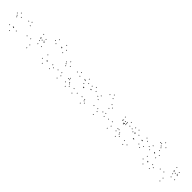

<svg xmlns="http://www.w3.org/2000/svg" viewBox="571 -2909 5057 5057"><g transform="rotate(45 3100.0 -380.0)"><path d="M414.2 -95.8V-115.8H394.2V-95.8ZM577.8 -452.8V-472.8H557.8V-452.8ZM544.4 -552.5V-572.5H524.4V-552.5ZM462 -512.1V-532.1H442V-512.1ZM301.1 -110.8V-130.8H281.1V-110.8ZM281.8 -116.8V-136.8H261.8V-116.8ZM253.5 -444V-464H233.5V-444ZM173.9 -524.3V-544.3H153.9V-524.3ZM98.1 -450.5V-470.5H78.1V-450.5ZM159.7 -367.8V-387.8H139.7V-367.8ZM135.2 -406.1V-426.1H115.2V-406.1ZM173.5 -88.9V-108.9H153.5V-88.9ZM280.9 21.8V1.8H260.9V21.8Z M1174.6 -274.2V-294.2H1154.6V-274.2ZM1120.1 -424.7V-444.7H1100.1V-424.7ZM1012.5 -413.6V-433.6H992.5V-413.6ZM1026.2 -349.2V-369.2H1006.2V-349.2ZM1053.8 -260.9V-280.9H1033.8V-260.9ZM926.5 -89.4V-109.4H906.5V-89.4ZM829.2 -219.5V-239.5H809.2V-219.5ZM995.6 -435.5V-455.5H975.6V-435.5ZM1064.7 -407.4V-427.4H1044.7V-407.4ZM1144.3 -399.3V-419.3H1124.3V-399.3ZM1124.5 -493.8V-513.8H1104.5V-493.8ZM987.8 -544.8V-564.8H967.8V-544.8ZM705.4 -205.8V-225.8H685.4V-205.8ZM922.7 21.9V1.9H902.7V21.9Z M1734.2 -11V-31H1714.2V-11ZM1792.5 -101.3V-121.3H1772.5V-101.3ZM1724.2 -147.1V-167.1H1704.2V-147.1ZM1551.8 -107.9V-127.9H1531.8V-107.9ZM1539.4 -117.8V-137.8H1519.4V-117.8ZM1683.8 -556.2V-576.2H1663.8V-556.2ZM1707.3 -672V-692H1687.3V-672ZM1620.5 -767.2V-787.2H1600.5V-767.2ZM1381.1 -737V-757H1361.1V-737ZM1322.1 -648.8V-668.8H1302.1V-648.8ZM1390.2 -598.6V-618.6H1370.2V-598.6ZM1562.8 -640.5V-660.5H1542.8V-640.5ZM1575.6 -630.7V-650.7H1555.6V-630.7ZM1447.8 -239.3V-259.3H1427.8V-239.3ZM1408.1 -73.7V-93.7H1388.1V-73.7ZM1499.5 21.3V1.3H1479.5V21.3Z M2429.6 -52.4V-72.4H2409.6V-52.4ZM2368.8 -130.9V-150.9H2348.8V-130.9ZM2391.3 -99.4V-119.4H2371.3V-99.4ZM2441.1 -438.8V-458.8H2421.1V-438.8ZM2402.4 -535.8V-555.8H2382.4V-535.8ZM2315 -469.8V-489.8H2295V-469.8ZM2080.8 -91.3V-111.3H2060.8V-91.3ZM2039.9 -168V-188H2019.9V-168ZM2079.1 -443V-463H2059.1V-443ZM2003.2 -536.2V-556.2H1983.2V-536.2ZM1924.6 -455.2V-475.2H1904.6V-455.2ZM1981.4 -367.7V-387.7H1961.4V-367.7ZM1951.7 -413.2V-433.2H1931.7V-413.2ZM1916.5 -148.8V-168.8H1896.5V-148.8ZM2049.8 21.2V1.2H2029.8V21.2ZM2272.4 -182V-202H2252.4V-182ZM2316.1 -182V-202H2296.1V-182ZM2300.9 -222.6V-242.6H2280.9V-222.6ZM2279 -64.6V-84.6H2259V-64.6ZM2355.4 22.8V2.8H2335.4V22.8Z M3024.6 -20.5V-40.5H3004.6V-20.5ZM2962.8 -96.1V-116.1H2942.8V-96.1ZM2978.8 -56.2V-76.2H2958.8V-56.2ZM3025 -456.8V-476.8H3005V-456.8ZM2955.5 -536.1V-556.1H2935.5V-536.1ZM2854 -481V-501H2834V-481ZM2728.2 -298.3V-318.3H2708.2V-298.3ZM2710.2 -301.2V-321.2H2690.2V-301.2ZM2742.4 -465V-485H2722.4V-465ZM2671.4 -558.7V-578.7H2651.4V-558.7ZM2594 -472.2V-492.2H2574V-472.2ZM2649.7 -377.5V-397.5H2629.7V-377.5ZM2621.8 -456.2V-476.2H2601.8V-456.2ZM2563.2 -99V-119H2543.2V-99ZM2607 23.5V3.5H2587V23.5ZM2706.8 -72.3V-92.3H2686.8V-72.3ZM2889.8 -398.9V-418.9H2869.8V-398.9ZM2900.9 -395.6V-415.6H2880.9V-395.6ZM2863.1 -96.2V-116.2H2843.1V-96.2ZM2947.9 56.2V36.2H2927.9V56.2Z M3640.2 -141V-161H3620.2V-141ZM3616.4 -229.6V-249.6H3596.4V-229.6ZM3534.8 -201.5V-221.5H3514.8V-201.5ZM3420.2 -99V-119H3400.2V-99ZM3379.8 -167.7V-187.7H3359.8V-167.7ZM3476.4 -638.3V-658.3H3456.4V-638.3ZM3432 -728.9V-748.9H3412V-728.9ZM3344.8 -654.8V-674.8H3324.8V-654.8ZM3249.4 -154.1V-174.1H3229.4V-154.1ZM3402.3 24.3V4.3H3382.3V24.3ZM3580.8 -380.8V-400.8H3560.8V-380.8ZM3639.4 -450.8V-470.8H3619.4V-450.8ZM3569 -507.2V-527.2H3549V-507.2ZM3205.1 -468.4V-488.4H3185.1V-468.4ZM3147.7 -399.1V-419.1H3127.7V-399.1ZM3217.5 -342.2V-362.2H3197.5V-342.2Z M4124.6 -170.6V-190.6H4104.6V-170.6ZM4167.2 -170.6V-190.6H4147.2V-170.6ZM4198.2 -391.1V-411.1H4178.2V-391.1ZM4153.1 -391.1V-411.1H4133.1V-391.1ZM3951.6 -90.1V-110.1H3931.6V-90.1ZM3894.2 -193.9V-213.9H3874.2V-193.9ZM4055.4 -414.2V-434.2H4035.4V-414.2ZM4132.1 -382.8V-402.8H4112.1V-382.8ZM4132.1 -439.6V-459.6H4112.1V-439.6ZM4069.8 -439.6V-459.6H4049.8V-439.6ZM4138.7 -357.8V-377.8H4118.7V-357.8ZM4194 -430.5V-450.5H4174V-430.5ZM4048.3 -524.2V-544.2H4028.3V-524.2ZM3773 -172.5V-192.5H3753V-172.5ZM3918.2 21.2V1.2H3898.2V21.2ZM4295.9 -50.7V-70.7H4275.9V-50.7ZM4236.8 -125.5V-145.5H4216.8V-125.5ZM4250.2 -90.2V-110.2H4230.2V-90.2ZM4301.9 -439.8V-459.8H4281.9V-439.8ZM4258.4 -535.4V-555.4H4238.4V-535.4ZM4183.7 -461.4V-481.4H4163.7V-461.4ZM4132.2 -93V-113H4112.2V-93ZM4219.8 22V2H4199.8V22Z M4597.9 -36.4V-56.4H4577.9V-36.4ZM4789.4 -401.3V-421.3H4769.4V-401.3ZM4806.3 -399.8V-419.8H4786.3V-399.8ZM4802.6 -274.8V-294.8H4782.6V-274.8ZM4881 -222.8V-242.8H4861V-222.8ZM4935.3 -315.3V-335.3H4915.3V-315.3ZM4911.2 -485.8V-505.8H4891.2V-485.8ZM4842.8 -536.2V-556.2H4822.8V-536.2ZM4614.8 -272.1V-292.1H4594.8V-272.1ZM4596.8 -272.9V-292.9H4576.8V-272.9ZM4639.5 -439.3V-459.3H4619.5V-439.3ZM4546.2 -535.8V-555.8H4526.2V-535.8ZM4442.4 -515.2V-535.2H4422.4V-515.2ZM4394.7 -430.8V-450.8H4374.7V-430.8ZM4464.5 -389.9V-409.9H4444.5V-389.9ZM4522.3 -409.5V-429.5H4502.3V-409.5ZM4533.8 -397.2V-417.2H4513.8V-397.2ZM4469.3 -68.5V-88.5H4449.3V-68.5ZM4509.2 32.4V12.4H4489.2V32.4Z M5454.2 -11V-31H5434.2V-11ZM5512.5 -101.3V-121.3H5492.5V-101.3ZM5444.2 -147.1V-167.1H5424.2V-147.1ZM5302.7 -107.9V-127.9H5282.7V-107.9ZM5290.2 -117.8V-137.8H5270.2V-117.8ZM5372.6 -329.4V-349.4H5352.6V-329.4ZM5396.5 -440.7V-460.7H5376.5V-440.7ZM5309.7 -535.9V-555.9H5289.7V-535.9ZM5101.1 -505.7V-525.7H5081.1V-505.7ZM5042.1 -417.5V-437.5H5022.1V-417.5ZM5110.2 -367.2V-387.2H5090.2V-367.2ZM5251.9 -409.2V-429.2H5231.9V-409.2ZM5264.8 -399.3V-419.3H5244.8V-399.3ZM5188.1 -202.2V-222.2H5168.1V-202.2ZM5158.9 -73.7V-93.7H5138.9V-73.7ZM5250.3 21.3V1.3H5230.3V21.3ZM5375.4 -708.8V-728.8H5355.4V-708.8ZM5278.8 -795.8V-815.8H5258.8V-795.8ZM5180.3 -708V-728H5160.3V-708ZM5253.4 -652.6V-672.6H5233.4V-652.6ZM5220.8 -704.8V-724.8H5200.8V-704.8ZM5284.7 -614.8V-634.8H5264.7V-614.8Z M6134.6 -274.2V-294.2H6114.6V-274.2ZM6080.1 -424.7V-444.7H6060.1V-424.7ZM5972.5 -413.6V-433.6H5952.5V-413.6ZM5986.2 -349.2V-369.2H5966.2V-349.2ZM6013.8 -260.9V-280.9H5993.8V-260.9ZM5886.5 -89.4V-109.4H5866.5V-89.4ZM5789.2 -219.5V-239.5H5769.2V-219.5ZM5955.6 -435.5V-455.5H5935.6V-435.5ZM6024.7 -407.4V-427.4H6004.7V-407.4ZM6104.3 -399.3V-419.3H6084.3V-399.3ZM6084.5 -493.8V-513.8H6064.5V-493.8ZM5947.8 -544.8V-564.8H5927.8V-544.8ZM5665.4 -205.8V-225.8H5645.4V-205.8ZM5882.7 21.9V1.9H5862.7V21.9Z"/></g></svg>

Font: Monaspace Radon Dots Var
Style: Regular
Weight: 400
Designer: Riley Cran and the Lettermatic Team
Version: Version 1.100 (Monaspace Radon Dots)